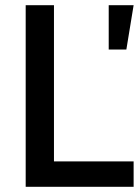

<svg xmlns="http://www.w3.org/2000/svg" viewBox="-20 -720 541 740"><path d="M79 -700H188V-98H495V0H79ZM399 -700H495L467 -529H399Z"/></svg>

Font: Cabin Medium
Style: Regular
Weight: 500
Designer: Pablo Impallari
Foundry: Pablo Impallari. http://www.impallari.com Igino Marini. http://www.ikern.com
Version: Version 2.200